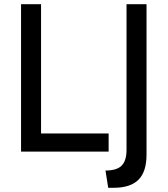

<svg xmlns="http://www.w3.org/2000/svg" viewBox="-20 -720 796 912"><path d="M80 0V-700H175V-86H496V0ZM494 172 481 90Q535 90 558 66.5Q581 43 581 -8V-700H676V14Q676 96 637.5 134Q599 172 520 172Z"/></svg>

Font: Cabin VF Beta
Style: Regular
Weight: 400
Designer: Pablo Impallari
Foundry: Pablo Impallari. http://www.impallari.com Igino Marini. http://www.ikern.com
Version: Version 2.200